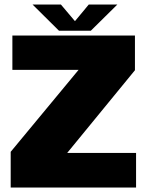

<svg xmlns="http://www.w3.org/2000/svg" viewBox="-20 -833 666 853"><path d="M27.5 0H584.5V-153.5H278.5L579.5 -521V-675H35V-522.5H329L27.5 -158.5ZM242 -696.5H383.5L501.5 -813H374.5L313 -739L250.5 -813H124.5Z"/></svg>

Font: Anybody UltraCondensed Thin Black
Style: Regular
Weight: 900
Version: Version 1.111